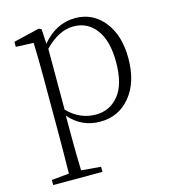

<svg xmlns="http://www.w3.org/2000/svg" viewBox="-115 -613 852 964"><g transform="rotate(-15 311.0 -130.5)"><path d="M195.3 -407.2V-90.8Q258.8 -26.4 341.8 -26.4Q414.1 -26.4 460.4 -83Q506.8 -139.6 506.8 -255.9Q506.8 -365.2 462.9 -424.3Q418.9 -483.4 345.7 -483.4Q268.6 -483.4 195.3 -407.2ZM188.5 -510.7 192.4 -434.6Q265.6 -521.5 364.3 -521.5Q456.1 -521.5 513.7 -449.2Q571.3 -377 571.3 -258.8Q571.3 -133.8 510.7 -60.1Q450.2 13.7 353.5 13.7Q256.8 13.7 193.4 -60.5V32.2Q193.4 136.7 196.3 224.6L297.9 233.4V259.8H42V233.4L132.8 224.6Q134.8 107.4 134.8 33.2V-278.3Q134.8 -380.9 131.8 -455.1L40 -459V-485.4L174.8 -517.6Z"/></g></svg>

Font: GenYoMin TW TTF ExtraLight
Style: Regular
Weight: 250
Version: Version 1.300